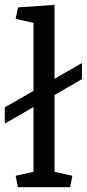

<svg xmlns="http://www.w3.org/2000/svg" viewBox="-20 -783 363 803"><path d="M0 -334 120.1 -402.8V-687.5L45.4 -704.1L55.2 -752L208 -762.7V-453.6L322.8 -519.5V-452.1L208 -385.7V-64.5L282.7 -47.9L272.9 0H55.2L45.4 -47.9L120.1 -64.5V-335.4L0 -266.1Z"/></svg>

Font: NoticiaText-Regular
Style: Regular
Weight: 400
Designer: JM Sole
Foundry: JM Sole
Version: Version 1.003